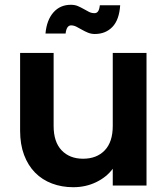

<svg xmlns="http://www.w3.org/2000/svg" viewBox="-20 -775 701 802"><path d="M451 -70Q425 -35 381.5 -14Q338 7 286 7Q238 7 197 -8.5Q156 -24 126.5 -54Q97 -84 80.5 -128Q64 -172 64 -229V-554H204V-249Q204 -182 237.5 -147Q271 -112 327 -112Q384 -112 417.5 -147Q451 -182 451 -249V-554H592V0H451ZM170 -635Q175 -691 203 -723Q231 -755 276 -755Q293 -755 305.5 -749.5Q318 -744 329.5 -737.5Q341 -731 351.5 -725.5Q362 -720 375 -720Q384 -720 389.5 -727.5Q395 -735 397 -753H482Q478 -692 449.5 -662.5Q421 -633 376 -633Q361 -633 347.5 -638.5Q334 -644 322 -651Q310 -658 299 -663.5Q288 -669 277 -669Q258 -669 254 -635Z"/></svg>

Font: Poppins SemiBold
Style: Regular
Weight: 600
Designer: Ninad Kale (Devanagari), Jonny Pinhorn (Latin)
Foundry: Indian Type Foundry
Version: Version 3.002 2017